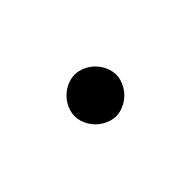

<svg xmlns="http://www.w3.org/2000/svg" viewBox="-31 -121 163 163"><g transform="rotate(45 50.0 -40.0)"><path d="M25 -40Q25 -34 28.5 -28Q32 -22 38 -18.5Q44 -15 50 -15Q56 -15 62 -18.5Q68 -22 71.5 -28Q75 -34 75 -40Q75 -46 71.5 -52Q68 -58 62 -61.5Q56 -65 50 -65Q44 -65 38 -61.5Q32 -58 28.5 -52Q25 -46 25 -40Z"/></g></svg>

Font: Linefont ExtraLight
Style: Regular
Weight: 250
Monospace: yes
Version: Version 3.002;gftools[0.9.33]